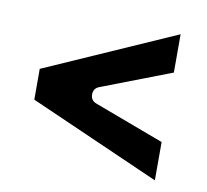

<svg xmlns="http://www.w3.org/2000/svg" viewBox="-55 -548 570 528"><g transform="rotate(10 230.0 -284.0)"><path d="M44 -241V-327L409 -488V-381L214 -306Q198 -300 198 -283Q198 -266 214 -260L409 -187V-80Z"/></g></svg>

Font: Placeholder Sans Medium
Style: Regular
Weight: 500
Designer: The Branx Europe S.L
Version: Version 1.006;Fontself Maker 3.5.7